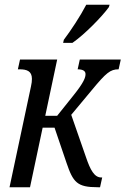

<svg xmlns="http://www.w3.org/2000/svg" viewBox="-20 -786 527 806"><path d="M245 -606H284C336 -642 408 -716 437 -756L440 -766H342C316 -716 278 -659 248 -619ZM20 0H106L159 -250H209L259 -103C287 -20 304 0 390 0H400L409 -41H405C376 -41 359 -73 341 -126L279 -304L364 -406C426 -481 443 -495 478 -495L487 -536H315L306 -495C328 -495 339 -488 339 -475C339 -461 333 -441 288 -385L220 -300H170L220 -536H64L55 -495H62C92 -495 114 -488 114 -455C114 -446 113 -436 110 -423Z"/></svg>

Font: Noto Serif ExtraCondensed
Style: Italic
Weight: 400
Width: 2
Italic angle: -12°
Designer: Monotype Design Team
Foundry: Monotype Imaging Inc.
Version: Version 2.014